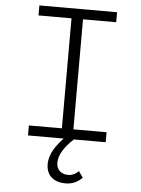

<svg xmlns="http://www.w3.org/2000/svg" viewBox="-65 -818 830 1130"><g transform="rotate(5 350.0 -253.0)"><path d="M251 158C251 228 299 262 365 262C409 262 439 244 464 220L438 183C423 198 403 211 376 211C340 211 307 190 307 145C307 101 336 51 392 0H580V-59H384V-709H580V-768H121V-709H316V-59H121V0H332C292 42 251 95 251 158Z"/></g></svg>

Font: Kawkab Mono Light
Style: Regular
Weight: 300
Monospace: yes
Designer: Abdullah Arif
Foundry: Abdullah Arif
Version: Version 1.000;PS 000.500;hotconv 1.0.88;makeotf.lib2.5.64775